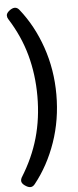

<svg xmlns="http://www.w3.org/2000/svg" viewBox="-64 -816 430 1058"><g transform="rotate(-5 150.5 -287.0)"><path d="M60 209Q47 209 29.5 196.5Q12 184 12 170Q12 161 17 152Q81 50 111.5 -57.5Q142 -165 142 -287Q142 -407 112.5 -515Q83 -623 19 -724Q13 -733 13 -744Q13 -757 29.5 -770Q46 -783 60 -783Q74 -783 85 -769Q161 -674 204 -549.5Q247 -425 247 -287Q247 -148 204 -24Q161 100 85 195Q74 209 60 209Z"/></g></svg>

Font: Asap SemiBold
Style: Regular
Weight: 600
Designer: Pablo Cosgaya
Foundry: Omnibus-Type
Version: Version 3.001; ttfautohint (v1.8.3)